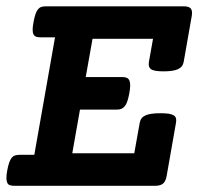

<svg xmlns="http://www.w3.org/2000/svg" viewBox="-20 -600 640 620"><path d="M157.7 -479.5H110.4Q102.1 -479.5 96.7 -481.4Q91.3 -483.4 88.4 -488.8Q85.4 -494.1 85.4 -503.9Q85.4 -513.7 88.4 -529.3Q91.3 -544.9 94.7 -554.7Q98.1 -564.5 102.8 -570.1Q107.4 -575.7 113.5 -577.6Q119.6 -579.6 127.9 -579.6H573.2Q590.3 -579.6 596.2 -572.3Q602.1 -564.9 599.1 -547.9L573.2 -400.4Q570.3 -383.8 554.9 -376.7Q539.6 -369.6 508.3 -369.6Q477.1 -369.6 467.5 -376.7Q458 -383.8 460.9 -400.4L474.1 -474.6H278.8L256.8 -351.1H376Q384.3 -351.1 389.6 -348.6Q395 -346.2 397.7 -340.3Q400.4 -334.5 400.4 -324.2Q400.4 -314 397.5 -298.3Q394.5 -282.7 391.1 -272.7Q387.7 -262.7 382.8 -256.8Q377.9 -251 371.8 -248.5Q365.7 -246.1 357.4 -246.1H238.3L213.4 -105H413.6L431.2 -203.6Q434.1 -220.2 449.5 -227.3Q464.8 -234.4 498 -234.4Q514.6 -234.4 525.1 -232.7Q535.6 -231 541.3 -227.3Q546.9 -223.6 548.3 -217.8Q549.8 -211.9 548.3 -203.6L518.1 -31.7Q515.1 -14.6 506.6 -7.3Q498 0 481 0H25.9Q17.6 0 12 -2Q6.3 -3.9 3.7 -9.3Q1 -14.6 0.7 -24.4Q0.5 -34.2 3.4 -49.8Q6.3 -65.4 9.8 -75.2Q13.2 -85 17.8 -90.6Q22.5 -96.2 28.8 -98.1Q35.2 -100.1 43.5 -100.1H90.8Z"/></svg>

Font: Courier Prime
Style: Bold Italic
Weight: 700
Monospace: yes
Designer: Alan Dague-Greene
Foundry: Quote-Unquote Apps
Version: Version 1.202